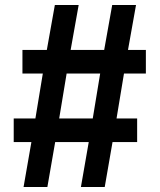

<svg xmlns="http://www.w3.org/2000/svg" viewBox="-20 -750 640 770"><path d="M74.5 0 105.9 -180.3H35V-275H122L151.7 -455H70V-549.7H167.8L200 -730H295.5L263.3 -549.7H397.8L430 -730H525.5L493.3 -549.7H565V-455H477.2L447.4 -275H530V-180.3H431.3L400 0H304.5L335.9 -180.3H201.3L170 0ZM217.4 -275H352L381.7 -455H247.2Z"/></svg>

Font: JetBrains Mono
Style: Regular
Weight: 400
Monospace: yes
Designer: Philipp Nurullin, Konstantin Bulenkov
Foundry: JetBrains
Version: Version 2.305